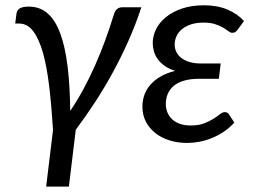

<svg xmlns="http://www.w3.org/2000/svg" viewBox="-20 -534 960 726"><path d="M154.5 171.5 180.5 -42.5Q175 -131.5 166.2 -205.8Q157.5 -280 142.8 -333Q128 -386 106 -415.5Q84 -445 52 -445H37.5L41.5 -476.5Q42 -484 44.2 -490Q46.5 -496 51.8 -500.2Q57 -504.5 66 -506.8Q75 -509 89 -509Q131 -509 160.2 -483.2Q189.5 -457.5 208 -407.2Q226.5 -357 235.5 -283.5Q244.5 -210 245.5 -114.5Q272 -153.5 295.5 -197Q319 -240.5 339.5 -286.8Q360 -333 377.5 -380.8Q395 -428.5 409.5 -476Q414.5 -493.5 422.8 -500Q431 -506.5 443 -506.5H514.5Q493.5 -442.5 466.2 -381Q439 -319.5 407.2 -261.2Q375.5 -203 339.8 -148.2Q304 -93.5 266.5 -43.5L240.5 171.5Z M879.5 -423Q873.5 -414.5 868.8 -412.2Q864 -410 857.5 -410Q851.5 -410 843.8 -416Q836 -422 824 -429.2Q812 -436.5 794 -442.5Q776 -448.5 749.5 -448.5Q722.5 -448.5 702.2 -441.8Q682 -435 668.2 -423.8Q654.5 -412.5 647.5 -397.2Q640.5 -382 640.5 -365.5Q640.5 -350.5 647 -337.2Q653.5 -324 666 -314.5Q678.5 -305 696.8 -299.5Q715 -294 738.5 -294H814.5L807.5 -236H731.5Q700 -236 676.5 -229.2Q653 -222.5 637.8 -210Q622.5 -197.5 614.8 -180Q607 -162.5 607 -141Q607 -123.5 613.2 -108.5Q619.5 -93.5 631.5 -82.5Q643.5 -71.5 661 -65.5Q678.5 -59.5 701 -59.5Q731 -59.5 751.8 -67.5Q772.5 -75.5 787 -84.8Q801.5 -94 811.5 -102Q821.5 -110 830 -110Q840.5 -110 845.5 -102L866 -70.5Q848 -50.5 826.2 -36Q804.5 -21.5 781.2 -12Q758 -2.5 734 2Q710 6.5 687.5 6.5Q652 6.5 621 -3.2Q590 -13 567.2 -31Q544.5 -49 531.5 -74.2Q518.5 -99.5 518.5 -130.5Q518.5 -154.5 526.2 -175.8Q534 -197 549.5 -214.5Q565 -232 588.2 -245.2Q611.5 -258.5 642.5 -266Q618.5 -273.5 602.2 -285.2Q586 -297 576 -311Q566 -325 561.8 -340.5Q557.5 -356 557.5 -371Q557.5 -398 570.2 -423.8Q583 -449.5 607.8 -469.5Q632.5 -489.5 668.5 -501.8Q704.5 -514 751 -514Q802.5 -514 840.8 -497.5Q879 -481 902.5 -454.5Z"/></svg>

Font: Lato
Style: Italic
Weight: 400
Italic angle: -7°
Designer: Lukasz Dziedzic
Foundry: tyPoland Lukasz Dziedzic
Version: Version 2.007; 2014-02-27